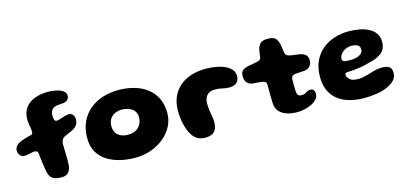

<svg xmlns="http://www.w3.org/2000/svg" viewBox="-61 -1043 3138 1488"><g transform="rotate(-15 1507.5 -299.0)"><path d="M292 27.5Q249.5 27.5 227 15Q204.5 2.5 193.5 -24.5Q190.5 -35 187.2 -50.2Q184 -65.5 181.2 -83.5Q178.5 -101.5 176 -120.8Q173.5 -140 171.2 -158.5Q169 -177 167.5 -193.5Q166.5 -209.5 158.5 -215Q150.5 -220.5 139 -220.5Q132 -220.5 123 -219Q114 -217.5 101 -214.5Q87.5 -211.5 77.2 -209.5Q67 -207.5 58.5 -207.5Q42.5 -207.5 31.2 -215Q20 -222.5 14 -235Q8 -247.5 8 -262.5Q8 -279.5 19.2 -295.5Q30.5 -311.5 56.5 -323Q66.5 -327.5 82 -332.8Q97.5 -338 115 -342.8Q132.5 -347.5 148 -351Q156 -352.5 158.2 -359Q160.5 -365.5 160.5 -376.5Q160.5 -389 157.8 -404.2Q155 -419.5 152.2 -437.5Q149.5 -455.5 149.5 -475.5Q149.5 -530.5 176.5 -567Q203.5 -603.5 250.2 -621.8Q297 -640 356.5 -640Q381.5 -640 406.8 -636.5Q432 -633 453 -625Q474 -617 486.8 -604Q499.5 -591 499.5 -571.5Q499.5 -559 493.5 -548.5Q487.5 -538 474 -531Q464.5 -526.5 450.8 -524.5Q437 -522.5 418.5 -522Q380 -521 362.8 -502.8Q345.5 -484.5 345.5 -454Q345.5 -449.5 345.8 -444.8Q346 -440 346.5 -435.2Q347 -430.5 348 -426.5Q350 -416 354.5 -411Q359 -406 368 -406Q374.5 -406 386.5 -409Q398.5 -412 414.5 -418Q424.5 -421.5 434.8 -424.2Q445 -427 454 -429Q463 -431 468.5 -431Q490 -431 502 -416.2Q514 -401.5 514 -379Q514 -357.5 506.5 -342Q499 -326.5 480.5 -313Q468 -304.5 450.5 -296.2Q433 -288 408.5 -278.5Q385 -269 376 -252.8Q367 -236.5 367 -214Q367 -198 367.8 -178.5Q368.5 -159 369 -138Q369.5 -117 369.5 -97Q369.5 -77 368.8 -59.5Q368 -42 365 -29Q357.5 -1 340.8 13.2Q324 27.5 292 27.5Z M884 29Q821.5 29 763.5 15.5Q705.5 2 659.8 -26.8Q614 -55.5 587.2 -101.8Q560.5 -148 560.5 -214Q560.5 -286.5 586 -342.2Q611.5 -398 656.8 -436Q702 -474 761.5 -493.2Q821 -512.5 889.5 -512.5Q955.5 -512.5 1013.5 -496.2Q1071.5 -480 1116 -446.8Q1160.5 -413.5 1185.8 -362.5Q1211 -311.5 1211 -241.5Q1211 -185.5 1185.2 -136.5Q1159.5 -87.5 1114.5 -50.5Q1069.5 -13.5 1010.5 7.8Q951.5 29 884 29ZM873.5 -158Q905 -158 927 -167.2Q949 -176.5 963.2 -192.5Q977.5 -208.5 984.2 -227.5Q991 -246.5 991 -266Q991 -291 981 -308.8Q971 -326.5 954.2 -337.5Q937.5 -348.5 917 -353.8Q896.5 -359 875 -359Q845.5 -359 820.5 -347.2Q795.5 -335.5 780.5 -312.2Q765.5 -289 765.5 -254.5Q765.5 -225 778.5 -203.2Q791.5 -181.5 815.8 -169.8Q840 -158 873.5 -158Z M1447.5 19Q1423 19 1404.2 12.8Q1385.5 6.5 1371 -5.2Q1356.5 -17 1345.5 -33Q1333 -51.5 1323.5 -75.2Q1314 -99 1307.5 -125.2Q1301 -151.5 1297.8 -179.2Q1294.5 -207 1294.5 -233Q1294.5 -317 1331 -375.8Q1367.5 -434.5 1432.8 -465.5Q1498 -496.5 1585 -496.5Q1626.5 -496.5 1666 -489.8Q1705.5 -483 1737.2 -468.8Q1769 -454.5 1788 -433Q1807 -411.5 1807 -381.5Q1807 -353 1795.5 -337Q1784 -321 1766 -314.8Q1748 -308.5 1728.5 -308.5Q1698.5 -308.5 1672.5 -315.5Q1646.5 -322.5 1612 -322.5Q1572.5 -322.5 1550 -299.5Q1527.5 -276.5 1527.5 -230.5Q1527.5 -213 1529.2 -196Q1531 -179 1533.5 -163.2Q1536 -147.5 1538.5 -132.8Q1541 -118 1542.8 -105Q1544.5 -92 1544.5 -81Q1544.5 -30.5 1521.2 -5.8Q1498 19 1447.5 19Z M2187 12.5Q2144.5 12.5 2106.5 1Q2068.5 -10.5 2044.5 -36.8Q2020.5 -63 2019 -108Q2018.5 -119.5 2018.2 -133.2Q2018 -147 2017.8 -161.8Q2017.5 -176.5 2017.5 -191.2Q2017.5 -206 2017.5 -220.8Q2017.5 -235.5 2017.5 -249Q2017.5 -271 2006 -277.8Q1994.5 -284.5 1976 -286Q1966 -287 1954.2 -288Q1942.5 -289 1930.2 -290.2Q1918 -291.5 1905 -292.5Q1879 -296 1863.8 -314.8Q1848.5 -333.5 1848.5 -367Q1848.5 -390.5 1857.5 -403.2Q1866.5 -416 1881.8 -422Q1897 -428 1914.5 -432Q1936.5 -435.5 1953.8 -438.8Q1971 -442 1984.5 -445Q1998.5 -448 2007.2 -454.5Q2016 -461 2018 -477.5Q2020 -489 2021.5 -500.5Q2023 -512 2024.8 -523Q2026.5 -534 2029 -542.5Q2039 -571.5 2056 -584Q2073 -596.5 2109 -596.5Q2137.5 -596.5 2154.2 -589.8Q2171 -583 2180.2 -568.8Q2189.5 -554.5 2195.5 -531Q2197.5 -519 2199 -510Q2200.5 -501 2201.8 -493Q2203 -485 2204 -477.2Q2205 -469.5 2206.5 -460Q2208.5 -445 2219 -437.2Q2229.5 -429.5 2244.5 -427Q2257.5 -425 2269.5 -423.2Q2281.5 -421.5 2293.2 -420Q2305 -418.5 2316 -417Q2341.5 -413.5 2362.2 -399.2Q2383 -385 2383 -351.5Q2383 -322.5 2366 -304.2Q2349 -286 2323 -283Q2300.5 -281.5 2279.5 -280.5Q2258.5 -279.5 2245.5 -278Q2234.5 -277 2225.5 -270.8Q2216.5 -264.5 2214.5 -245.5Q2214.5 -235 2214 -224Q2213.5 -213 2213.8 -202Q2214 -191 2214 -180.5Q2214 -170 2214.5 -160Q2215 -150 2216 -141.5Q2217.5 -123 2226 -114.5Q2234.5 -106 2256 -106Q2271.5 -106 2282.2 -112.2Q2293 -118.5 2302.8 -124.2Q2312.5 -130 2324.5 -130Q2344.5 -130 2353.2 -119.5Q2362 -109 2362 -88.5Q2362 -65 2346 -46.2Q2330 -27.5 2304.2 -14.5Q2278.5 -1.5 2247.8 5.5Q2217 12.5 2187 12.5Z M2718 41.5Q2631 41.5 2565 14.8Q2499 -12 2462.5 -67.2Q2426 -122.5 2426 -207Q2426 -276.5 2450 -329.2Q2474 -382 2516 -417.8Q2558 -453.5 2613.5 -471.8Q2669 -490 2731.5 -490Q2774.5 -490 2815.2 -482.5Q2856 -475 2889.2 -458.2Q2922.5 -441.5 2942.2 -413.5Q2962 -385.5 2962 -345.5Q2962 -312.5 2950.5 -290Q2939 -267.5 2918.8 -252.8Q2898.5 -238 2872.2 -228.5Q2846 -219 2816.5 -212.5Q2795.5 -205.5 2764 -199.8Q2732.5 -194 2701.2 -190.8Q2670 -187.5 2648.5 -187.5Q2633.5 -187.5 2627.2 -183.8Q2621 -180 2621 -171Q2621 -163 2625.2 -153.8Q2629.5 -144.5 2637.5 -137Q2650 -123 2668 -118.2Q2686 -113.5 2711.5 -113.5Q2743 -113.5 2775.8 -123.2Q2808.5 -133 2842 -142.5Q2875.5 -152 2909 -152Q2944 -152 2964.8 -139.2Q2985.5 -126.5 2985.5 -88.5Q2985.5 -56.5 2963.8 -32Q2942 -7.5 2904.2 9Q2866.5 25.5 2818.5 33.5Q2770.5 41.5 2718 41.5ZM2690 -271Q2713 -271 2736 -276.8Q2759 -282.5 2774.8 -295.8Q2790.5 -309 2790.5 -330Q2790.5 -355.5 2771 -365.8Q2751.5 -376 2722 -376Q2704 -376 2686.2 -369.8Q2668.5 -363.5 2654.2 -352.5Q2640 -341.5 2631.5 -327.2Q2623 -313 2623 -297Q2623 -285.5 2630.2 -279.8Q2637.5 -274 2652.5 -272.5Q2667.5 -271 2690 -271Z"/></g></svg>

Font: Gluten
Style: Bold
Weight: 700
Designer: Tyler Finck
Foundry: Etcetera Type Company
Version: Version 1.204